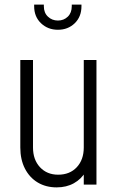

<svg xmlns="http://www.w3.org/2000/svg" viewBox="-20 -800 513 832"><path d="M225.5 12Q179 12 143.5 -9.2Q108 -30.5 88 -69.5Q68 -108.5 68 -161V-540H123V-161Q123 -108 153.2 -75.5Q183.5 -43 232 -43Q282.5 -43 312.8 -75.5Q343 -108 343 -161V-540H398V0H343V-68L352 -57Q332.5 -24 300.2 -6Q268 12 225.5 12ZM231 -671Q187.5 -671 157.8 -699.2Q128 -727.5 128 -773V-780H170V-773Q170 -744.5 187.8 -727.8Q205.5 -711 231 -711Q256.5 -711 273.8 -727.8Q291 -744.5 291 -773V-780H333V-773Q333 -727.5 303.8 -699.2Q274.5 -671 231 -671Z"/></svg>

Font: Mohave Light Light
Style: Regular
Weight: 300
Version: Version 2.003